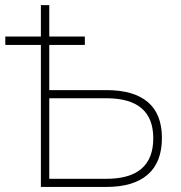

<svg xmlns="http://www.w3.org/2000/svg" viewBox="-20 -739 717 759"><path d="M141.6 -561.5H1V-594.7H141.6V-718.8H174.8V-594.7H315.4V-561.5H174.8V-382.8H400.4Q508.8 -382.8 564.5 -335.4Q620.1 -288.1 620.1 -193.4Q620.1 -97.7 564 -48.8Q507.8 0 400.4 0H141.6ZM585.9 -192.4Q585.9 -271.5 539.6 -311Q493.2 -350.6 400.4 -350.6H174.8V-32.2H400.4Q493.2 -32.2 539.6 -72.3Q585.9 -112.3 585.9 -192.4Z"/></svg>

Font: Min Sans VF VF
Style: Regular
Weight: 400
Designer: Jinseong-Kim, NotoSansCJK, Nunito
Foundry: Jinseong-Kim
Version: Version 1.420;Glyphs 3.1.2 (3151)